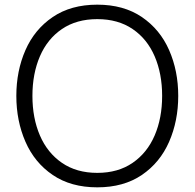

<svg xmlns="http://www.w3.org/2000/svg" viewBox="-20 -793 834 823"><path d="M50 -382Q50 -489 89 -578Q128 -667 206 -720Q284 -773 397 -773Q510 -773 588 -720Q666 -667 705 -578Q744 -489 744 -382Q744 -275 705 -185.5Q666 -96 588 -43Q510 10 397 10Q284 10 206 -43Q128 -96 89 -185.5Q50 -275 50 -382ZM675 -382Q675 -477 643 -551.5Q611 -626 548.5 -668.5Q486 -711 397 -711Q308 -711 245.5 -668.5Q183 -626 151 -551.5Q119 -477 119 -382Q119 -287 151 -212.5Q183 -138 245.5 -95Q308 -52 397 -52Q486 -52 548.5 -95Q611 -138 643 -212.5Q675 -287 675 -382Z"/></svg>

Font: Open Sauce Sans Light
Style: Regular
Weight: 300
Designer: Alfredo Marco Pradil
Foundry: Creative Sauce Fz LLC
Version: Version 1.477